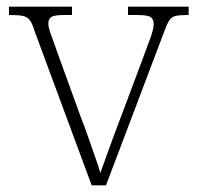

<svg xmlns="http://www.w3.org/2000/svg" viewBox="-20 -556 592 576"><path d="M84 -462Q77 -486 69 -496Q61 -506 47.5 -508.5Q34 -511 7 -511V-536H196V-511H174Q143 -511 134 -505Q125 -499 125 -485Q125 -473 133.5 -450.5Q142 -428 149 -407L223 -203Q234 -176 245 -143.5Q256 -111 266 -83.5Q276 -56 281 -37Q288 -56 303.5 -99.5Q319 -143 343 -206L406 -374Q422 -417 431.5 -443Q441 -469 441 -484Q441 -499 431.5 -505Q422 -511 390 -511H364V-536H546V-511H542Q518 -511 506 -508Q494 -505 487 -493.5Q480 -482 471 -457L298 0H255Z"/></svg>

Font: Noto Serif Khmer ExtraLight
Style: Regular
Weight: 250
Version: Version 2.003